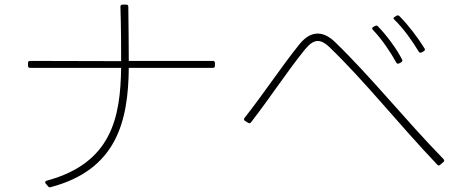

<svg xmlns="http://www.w3.org/2000/svg" viewBox="-20 -787 1990 829"><path d="M110 -494H503C500 -283 464 -83 182 -7C175 -5 173 0 177 5L187 17C190 21 194 23 199 21C483 -54 534 -262 536 -494H899C905 -494 908 -497 908 -503V-515C908 -521 905 -524 899 -524H536C536 -591 535 -671 534 -758C534 -764 531 -767 525 -767H509C503 -767 500 -764 500 -758C503 -664 503 -582 503 -523L110 -524C104 -524 101 -521 101 -515V-503C101 -497 104 -494 110 -494Z M1683 -702C1724 -662 1763 -606 1788 -564C1791 -559 1796 -558 1801 -561L1810 -566C1815 -569 1816 -573 1813 -578C1786 -622 1743 -679 1705 -717C1701 -721 1697 -722 1692 -719L1684 -714C1681 -712 1679 -710 1679 -708C1679 -706 1681 -704 1683 -702ZM1691 -517C1693 -512 1697 -511 1703 -513L1712 -518C1717 -521 1719 -525 1716 -530C1694 -574 1650 -634 1612 -673C1609 -677 1605 -678 1600 -675L1592 -671C1589 -669 1587 -667 1587 -664C1587 -662 1588 -660 1590 -658C1629 -618 1668 -559 1691 -517ZM1038 -265 1051 -257C1056 -254 1060 -254 1064 -259C1152 -373 1220 -479 1298 -575C1318 -599 1335 -610 1352 -610C1369 -610 1385 -600 1403 -583C1561 -430 1696 -257 1868 -76C1872 -72 1876 -71 1880 -75L1894 -87C1899 -91 1899 -96 1895 -100C1722 -278 1584 -453 1426 -606C1403 -628 1378 -642 1352 -642C1326 -642 1300 -629 1273 -596C1194 -498 1124 -390 1036 -278C1032 -273 1033 -268 1038 -265Z"/></svg>

Font: LINE Seed JP_OTF Thin
Style: Regular
Weight: 250
Designer: LY Corporation & Fontrix & Fontworks
Version: Version 1.007